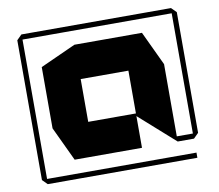

<svg xmlns="http://www.w3.org/2000/svg" viewBox="-77 -699 1002 879"><g transform="rotate(-10 424.0 -259.0)"><path d="M307.9 -358.7V-518.5H620.9L695.7 -359.7V-358.7ZM76 88.9 53 65.9V-583H77V88.9ZM77 88.9V64.9H771.5V88.9ZM216.7 0 141.9 -158.8V-159.8H529.7V0ZM141.9 -159.8V-443.7L306.9 -518.5H307.9V-159.8ZM695.7 0 529.7 -147.5V-358.7H695.7ZM695.7 0V-24H794.5V-23L771.5 0ZM53 -583V-584L76 -607H770.5V-583ZM770.5 -24V-607H771.5L794.5 -584V-24Z"/></g></svg>

Font: Foldit Thin
Style: Regular
Weight: 100
Designer: Sophia Tai
Foundry: Sophia Tai
Version: Version 1.003